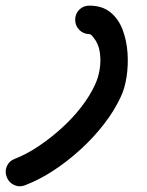

<svg xmlns="http://www.w3.org/2000/svg" viewBox="-27 -611 521 682"><path d="M240 -541Q240 -562 254.5 -576.5Q269 -591 290 -591Q336 -591 365 -567.5Q394 -544 408.5 -505.5Q423 -467 426 -423Q429 -379 422.5 -337.5Q416 -296 402 -267Q380 -219 343 -171Q306 -123 259.5 -80.5Q213 -38 162.5 -5Q112 28 62 47Q42 55 23 46Q4 37 -3 18Q-11 -2 -2.5 -21Q6 -40 26 -47Q67 -63 109 -91Q151 -119 190.5 -154.5Q230 -190 261 -230Q292 -270 310 -309Q322 -334 327 -364.5Q332 -395 327.5 -425.5Q323 -456 305 -478Q303 -481 298.5 -485.5Q294 -490 290 -490Q269 -490 254.5 -505Q240 -520 240 -541Z"/></svg>

Font: FRB American Cursive Guidelines Arrows Ultra
Style: Bold Italic
Weight: 1000
Italic angle: -25°
Version: Version 2.0;Modular Font Editor K font №1